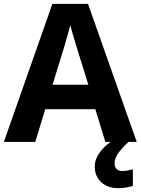

<svg xmlns="http://www.w3.org/2000/svg" viewBox="-20 -737 730 997"><path d="M527 0 475 -170H215L163 0H0L252 -717H437L690 0ZM387 -463Q382 -480 374 -506Q366 -532 358 -559Q350 -586 345 -606Q340 -586 331.5 -556.5Q323 -527 315.5 -500.5Q308 -474 304 -463L253 -297H439ZM575 111Q575 131 586 141Q597 151 614 151Q630 151 645 148Q660 145 670 142V229Q654 233 636 236.5Q618 240 594 240Q538 240 505 208.5Q472 177 472 128Q472 99 487 72Q502 45 526.5 22.5Q551 0 582 -17L647 0Q613 32 594 58.5Q575 85 575 111Z"/></svg>

Font: Noto Sans Kannada
Style: Regular
Weight: 400
Designer: Jelle Bosma - Monotype Design Team
Foundry: Monotype Imaging Inc.
Version: Version 2.003